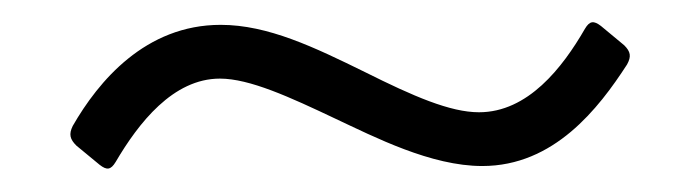

<svg xmlns="http://www.w3.org/2000/svg" viewBox="-20 -468 620 170"><path d="M82.4 -324.6C102.6 -359 133.2 -398.4 174.7 -398.4C201 -398.4 236.5 -382.1 277 -362.9C311.8 -346.6 361.5 -321 407 -321C470.5 -321 509.9 -371.8 535.2 -410.9C539.1 -418 538.4 -422.2 532.7 -427.9L512.1 -445C505.7 -449.9 502.1 -449.6 497.9 -442.5C478 -408 447.4 -368.6 404.1 -368.6C378.6 -368.6 345.9 -382.8 303.3 -404.1C258.5 -426.1 217.3 -446 175.4 -446C108.7 -446 67.1 -396 44.4 -356.5C40.8 -349.1 41.9 -344.8 47.6 -339.1L68.2 -322.1C74.6 -317.1 78.1 -317.5 82.4 -324.6Z"/></svg>

Font: Margiela Serif
Style: Bold
Weight: 700
Designer: Andreas Faust, Stefan Endress
Version: Version 1.002;FEAKit 1.0